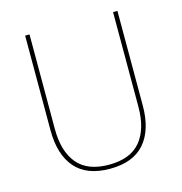

<svg xmlns="http://www.w3.org/2000/svg" viewBox="-98 -728 782 826"><g transform="rotate(-15 292.5 -315.0)"><path d="M292.5 9Q189 9 138 -50Q87 -109 87 -217.5V-639H106.5V-217.5Q106.5 -118 152 -63.5Q197.5 -9 292.5 -9Q388 -9 433.2 -63.5Q478.5 -118 478.5 -217.5V-639H498V-217.5Q498 -109 446.8 -50Q395.5 9 292.5 9Z"/></g></svg>

Font: Anek Odia Medium Thin
Style: Regular
Weight: 250
Version: Version 1.003